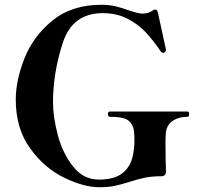

<svg xmlns="http://www.w3.org/2000/svg" viewBox="-20 -771 826 804"><path d="M46 -354Q46 -433 82 -525.5Q118 -618 199 -684.5Q280 -751 405 -751Q436 -751 462 -745Q488 -739 518 -728Q560 -714 576 -714Q601 -714 618 -726Q624 -731 630 -731Q638 -731 641 -719L674 -568Q675 -564 675 -559Q670 -551 667 -550H664Q657 -550 653 -556Q621 -603 589.5 -636.5Q558 -670 513 -693Q468 -716 410 -716Q283 -716 242.5 -590.5Q202 -465 202 -343Q202 -281 222 -205.5Q242 -130 285.5 -74.5Q329 -19 394 -19Q460 -19 493.5 -46.5Q527 -74 536 -118Q543 -150 543 -187Q543 -202 541 -222Q538 -249 518.5 -265.5Q499 -282 440 -282Q432 -282 432 -293Q432 -304 440 -304H765Q772 -304 772 -293Q772 -282 765 -282Q729 -282 704.5 -266Q680 -250 675 -219Q673 -205 673 -171Q673 -110 675 -54V-52Q675 -43 670 -38Q665 -33 657 -33Q616 -33 587 -27Q558 -21 521 -9Q486 2 459.5 7.5Q433 13 396 13Q331 13 248.5 -27Q166 -67 106 -150Q46 -233 46 -354Z"/></svg>

Font: Shippori Mincho B1 ExtraBold
Style: Regular
Weight: 800
Designer: FONTDASU
Foundry: FONTDASU / Google Inc. / but / Adobe
Version: Version 3.110; ttfautohint (v1.8.3)